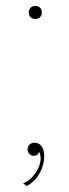

<svg xmlns="http://www.w3.org/2000/svg" viewBox="-20 -520 232 647"><path d="M77 -478Q77 -488 83 -494Q89 -500 99 -500Q109 -500 115 -494Q121 -488 121 -478Q121 -468 115 -462Q109 -456 99 -456Q89 -456 83 -462Q77 -468 77 -478ZM129 6Q129 36 113.5 64Q98 92 70 107L58 98Q83 88 100 62.5Q117 37 117 12Q117 5 113 -7H111Q107 5 94 5Q85 5 79 -1.5Q73 -8 73 -17Q73 -26 79.5 -32.5Q86 -39 96 -39Q112 -39 120.5 -26.5Q129 -14 129 6Z"/></svg>

Font: Work Sans Hairline
Style: Regular
Weight: 400
Designer: Wei Huang
Foundry: Wei Huang
Version: Version 1.032